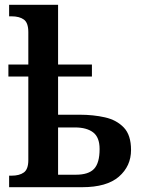

<svg xmlns="http://www.w3.org/2000/svg" viewBox="-20 -780 596 800"><path d="M18 0V-48H28Q61 -48 79.5 -61.5Q98 -75 98 -113V-461H15V-511H98V-646Q98 -685 79.5 -698.5Q61 -712 28 -712H18V-760H222V-511H363V-461H222V-302H312Q369 -302 417.5 -291Q466 -280 496 -248.5Q526 -217 526 -155Q526 -88 475.5 -44Q425 0 322 0ZM296 -52Q349 -52 372 -76.5Q395 -101 395 -159Q395 -208 368 -228.5Q341 -249 292 -249H222V-52Z"/></svg>

Font: Noto Serif SemiCondensed SemiBold
Style: Regular
Weight: 600
Width: 4
Designer: Monotype Design Team
Foundry: Monotype Imaging Inc.
Version: Version 2.013; ttfautohint (v1.8.4.7-5d5b)